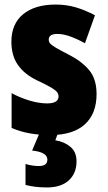

<svg xmlns="http://www.w3.org/2000/svg" viewBox="-20 -583 472 843"><path d="M404 -170Q404 -84 352.5 -37Q301 10 201 10Q155 10 113.5 3Q72 -4 31 -21V-174Q68 -154 109.5 -141.5Q151 -129 187 -129Q237 -129 237 -160Q237 -170 230.5 -178.5Q224 -187 204 -199Q184 -211 143 -230Q87 -257 58.5 -298Q30 -339 30 -400Q30 -478 81.5 -520.5Q133 -563 225 -563Q271 -563 312 -551Q353 -539 397 -516L353 -393Q323 -410 291 -422Q259 -434 232 -434Q194 -434 194 -409Q194 -399 200 -392Q206 -385 224.5 -374Q243 -363 282 -343Q339 -314 371.5 -275Q404 -236 404 -170ZM316 125Q316 178 282 209Q248 240 186 240Q158 240 134.5 237Q111 234 92 229V137Q109 142 123.5 144Q138 146 150 146Q188 146 188 118Q188 85 121 78L154 0H235L223 33Q262 39 289 61.5Q316 84 316 125Z"/></svg>

Font: Noto Sans Gujarati UI Condensed Black
Style: Regular
Weight: 900
Width: 3
Designer: Jelle Bosma - Monotype Design Team, Universal Thirst
Foundry: Monotype Imaging Inc.
Version: Version 2.106; ttfautohint (v1.8.4.7-5d5b)